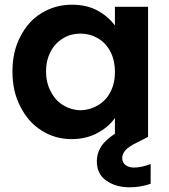

<svg xmlns="http://www.w3.org/2000/svg" viewBox="-20 -583 718 817"><path d="M550 130C550 130 550 130 550 130C535 130 523 126 514 119C505 112 500 102 500 90C500 90 500 90 500 90C500 78 505 67 514 56C523 46 539 35 562 24C562 24 609 0 609 0C609 0 610 0 610 0C610 0 610 -554 610 -554C610 -554 469 -554 469 -554C469 -554 469 -475 469 -475C469 -475 469 -475 469 -475C450 -500 426 -521 395 -538C364 -555 327 -563 286 -563C286 -563 286 -563 286 -563C239 -563 196 -551 158 -528C119 -505 89 -471 67 -428C44 -385 33 -335 33 -279C33 -279 33 -279 33 -279C33 -222 44 -172 67 -129C89 -85 119 -51 158 -27C196 -3 238 9 285 9C285 9 285 9 285 9C326 9 363 0 395 -17C426 -34 451 -55 469 -81C469 -81 469 -14 469 -14C469 -14 469 -14 469 -14C442 4 422 22 410 41C398 60 392 81 392 103C392 103 392 103 392 103C392 140 406 168 433 186C460 205 493 214 532 214C532 214 532 214 532 214C563 214 592 209 621 199C621 199 621 115 621 115C621 115 621 115 621 115C595 125 571 130 550 130ZM322 -114C322 -114 322 -114 322 -114C297 -114 273 -121 251 -134C228 -147 210 -167 197 -192C183 -217 176 -246 176 -279C176 -279 176 -279 176 -279C176 -312 183 -341 197 -366C210 -390 228 -408 250 -421C272 -434 296 -440 322 -440C322 -440 322 -440 322 -440C348 -440 372 -434 395 -421C418 -408 436 -389 449 -365C462 -340 469 -311 469 -277C469 -277 469 -277 469 -277C469 -243 462 -214 449 -190C436 -165 418 -147 395 -134C372 -121 348 -114 322 -114Z"/></svg>

Font: Girnar Poppins
Style: SemiBold
Weight: 500
Designer: Ninad Kale (Devanagari), Jonny Pinhorn (Latin)
Foundry: Indian Type Foundry
Version: ""